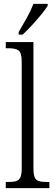

<svg xmlns="http://www.w3.org/2000/svg" viewBox="-20 -979 287 999"><path d="M10 0V-32H21Q48 -32 63.5 -36.5Q79 -41 86 -56.5Q93 -72 93 -105V-656Q93 -705 76.5 -716.5Q60 -728 25 -728H10V-760H154V-105Q154 -72 160.5 -56.5Q167 -41 183 -36.5Q199 -32 226 -32H237V0ZM77 -812Q99 -849 120 -887Q141 -925 154 -959H228V-949Q218 -932 195.5 -904.5Q173 -877 147 -848.5Q121 -820 98 -799H77Z"/></svg>

Font: Noto Serif Tamil Condensed Light
Style: Italic
Weight: 300
Width: 3
Italic angle: -12°
Designer: Indian Type Foundry, Tom Grace, and the Monotype Design Team
Foundry: Monotype Imaging Inc.
Version: Version 2.003; ttfautohint (v1.8.4.7-5d5b)